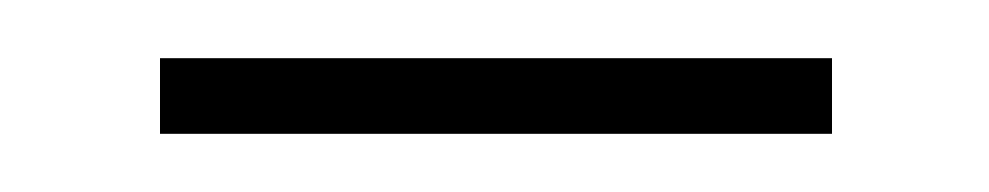

<svg xmlns="http://www.w3.org/2000/svg" viewBox="-20 -305 340 66"><path d="M35 -259H266V-285H35Z"/></svg>

Font: Noto Sans Arabic UI SmCn Th
Style: Regular
Weight: 100
Width: 4
Designer: Monotype Design Team, Nadine Chahine and Nizar Qandah
Foundry: Monotype Imaging Inc.
Version: Version 2.010